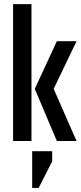

<svg xmlns="http://www.w3.org/2000/svg" viewBox="-20 -689 397 938"><path d="M43.9 0V-668.9H133.8V0ZM137.2 229V49.8H234.9V99.1L168.9 229ZM354 -487.8 242.2 -254.9 354 0H257.8L149.9 -254.9L257.8 -487.8Z"/></svg>

Font: Teko
Style: Regular
Weight: 400
Designer: Manushi Parikh, Jonny Pinhorn
Foundry: Indian Type Foundry
Version: Version 2.000;PS 1.0;hotconv 1.0.79;makeotf.lib2.5.61930